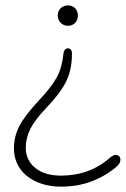

<svg xmlns="http://www.w3.org/2000/svg" viewBox="-20 -507 469 715"><path d="M32 45Q32 2 51.5 -36.5Q71 -75 123 -131Q172 -183 191.5 -219Q211 -255 216 -305Q217 -316 221.5 -321.5Q226 -327 233 -327Q240 -327 244 -322Q248 -317 248 -307Q248 -251 228.5 -208Q209 -165 154 -107Q110 -61 93 -27Q76 7 76 43Q76 90 111.5 118.5Q147 147 207 147Q314 147 390 80Q405 67 416.5 70.5Q428 74 428.5 87Q429 100 416 112Q376 147 323.5 167.5Q271 188 208 188Q156 188 116 170Q76 152 54 120Q32 88 32 45ZM195 -449Q195 -466 206 -476.5Q217 -487 233 -487Q249 -487 259.5 -476.5Q270 -466 270 -449Q270 -432 259.5 -421.5Q249 -411 233 -411Q217 -411 206 -422Q195 -433 195 -449Z"/></svg>

Font: SN Pro Thin
Style: Regular
Weight: 200
Designer: Tobias Whetton
Foundry: Supernotes
Version: Version 1.003;Glyphs 3.3 (3324)